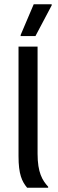

<svg xmlns="http://www.w3.org/2000/svg" viewBox="-20 -887 273 907"><path d="M147.5 -716.7 224.2 -861.7V-866.7H139.2L77.5 -721.7V-716.7ZM207.5 0V-5C180 -35 157.5 -71.7 157.5 -160.8V-666.7H67.5V-149.2C67.5 -64.2 83.3 -30 108.3 0Z"/></svg>

Font: Familjen Grotesk
Style: Regular
Weight: 400
Designer: Anders Wikstroem, Jonas Baeckman, Matilda Gysing, Kristian Moeller
Foundry: Familjen STHLM AB
Version: Version 2.000